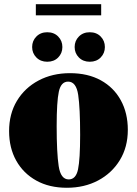

<svg xmlns="http://www.w3.org/2000/svg" viewBox="-20 -873 648 908"><path d="M296 15Q213 15 151.8 -19Q90.5 -53 56.8 -113.2Q23 -173.5 23 -253Q23 -334.5 60 -396Q97 -457.5 162.2 -492.2Q227.5 -527 311 -527Q395.5 -527 456.8 -493.2Q518 -459.5 551.2 -399Q584.5 -338.5 584.5 -259Q584.5 -177.5 546.8 -115.8Q509 -54 444 -19.5Q379 15 296 15ZM305 -24.5Q339 -24.5 349 -72Q359 -119.5 359 -235.5Q359 -361.5 349.8 -424.2Q340.5 -487 302 -487Q268.5 -487 258.2 -439.5Q248 -392 248 -276.5Q248 -150.5 257.5 -87.5Q267 -24.5 305 -24.5ZM203.5 -581Q172 -581 152 -601.2Q132 -621.5 132 -650.5Q132 -680 152 -700.2Q172 -720.5 203.5 -720.5Q235.5 -720.5 255.2 -700.2Q275 -680 275 -650.5Q275 -621.5 255.2 -601.2Q235.5 -581 203.5 -581ZM404.5 -581Q373 -581 353 -601.2Q333 -621.5 333 -650.5Q333 -680 353 -700.2Q373 -720.5 404.5 -720.5Q436.5 -720.5 456.2 -700.2Q476 -680 476 -650.5Q476 -621.5 456.2 -601.2Q436.5 -581 404.5 -581ZM149.5 -800.5V-853H458.5V-800.5Z"/></svg>

Font: Newsreader 72pt ExtraBold
Style: Regular
Weight: 800
Designer: Hugues Gentile
Foundry: Production Type
Version: Version 1.003; ttfautohint (v1.8.3)